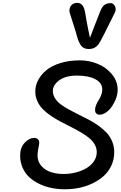

<svg xmlns="http://www.w3.org/2000/svg" viewBox="-20 -1291 868 1373"><path d="M357.9 -640.6Q357.9 -613.3 373 -588.9Q388.2 -564.5 413.6 -545.4Q439 -526.4 471.7 -508.3Q504.4 -490.2 540.8 -472.4Q577.1 -454.6 613.8 -435.5Q650.4 -416.5 683.1 -393.1Q715.8 -369.6 741.2 -343Q766.6 -316.4 781.7 -280.5Q796.9 -244.6 796.9 -203.1Q796.9 -151.9 776.9 -108.2Q756.8 -64.5 722.7 -33.4Q688.5 -2.4 643.3 19.5Q598.1 41.5 547.6 52Q497.1 62.5 444.3 62.5Q395 62.5 348.6 53.2Q302.2 43.9 261.2 24.2Q220.2 4.4 189.9 -23.4Q159.7 -51.3 141.8 -91.3Q124 -131.3 124 -178.2Q124 -235.8 156.5 -270.3Q189 -304.7 224.1 -304.7Q240.7 -304.7 250.7 -295.7Q260.7 -286.6 260.7 -269.5Q260.7 -261.2 254.6 -231.7Q248.5 -202.1 248.5 -178.7Q248.5 -135.3 275.6 -104.5Q302.7 -73.7 343.8 -60.3Q384.8 -46.9 435.1 -46.9Q478.5 -46.9 520.3 -57.4Q562 -67.9 595.9 -87.2Q629.9 -106.4 650.9 -136.7Q671.9 -167 671.9 -203.1Q671.9 -232.4 656.7 -258.5Q641.6 -284.7 616.2 -305.2Q590.8 -325.7 557.9 -345Q524.9 -364.3 488.5 -382.6Q452.1 -400.9 415.8 -419.9Q379.4 -439 346.4 -461.2Q313.5 -483.4 288.1 -508.5Q262.7 -533.7 247.6 -566.4Q232.4 -599.1 232.4 -636.7Q232.4 -678.7 252.7 -717.8Q272.9 -756.8 311.3 -788.8Q349.6 -820.8 411.9 -840.1Q474.1 -859.4 550.8 -859.4Q619.1 -859.4 680.7 -833.5Q742.2 -807.6 781.7 -758.5Q821.3 -709.5 821.3 -649.4Q821.3 -592.3 781.2 -531.2Q761.7 -502 737.5 -486.3Q713.4 -470.7 692.9 -470.7Q677.7 -470.7 668.7 -479.5Q659.7 -488.3 659.7 -504.9Q659.7 -534.2 685.5 -574.7Q711.4 -617.2 711.4 -649.9Q711.4 -698.2 662.1 -724.4Q612.8 -750.5 531.2 -750.5Q449.2 -750.5 403.6 -716.8Q357.9 -683.1 357.9 -640.6ZM623.5 -1020.5Q641.6 -1068.8 651.9 -1095.7Q687.5 -1188.5 695.3 -1206.1Q703.6 -1228 713.1 -1241.5Q722.7 -1254.9 733.9 -1260.3Q745.1 -1265.6 752.9 -1267.1Q760.7 -1268.6 773.9 -1268.6Q785.2 -1268.6 796.1 -1255.6Q807.1 -1242.7 807.1 -1224.1Q807.1 -1214.4 803.7 -1205.6L723.6 -1044.9Q694.8 -987.8 683.6 -973.1Q660.6 -943.4 624.5 -940.9Q620.1 -940.4 615.7 -940.4Q594.7 -940.4 579.8 -948Q564.9 -955.6 554.4 -972.9Q543.9 -990.2 537.1 -1009.8Q530.3 -1029.3 522 -1062.5Q514.6 -1084.5 479 -1198.2Q476.6 -1205.1 476.6 -1215.3Q476.6 -1238.8 491.2 -1254.6Q505.9 -1270.5 532.2 -1270.5Q576.2 -1270.5 587.9 -1206.1Q603 -1114.7 614.3 -1063Q616.7 -1051.3 623.5 -1020.5Z"/></svg>

Font: iCiel Pacifico
Style: Regular
Weight: 400
Designer: Vernon Adams
Foundry: Vernon Adams
Version: Version 1.00 September 26, 2014, initial release